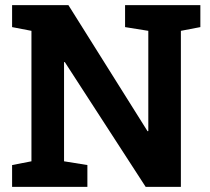

<svg xmlns="http://www.w3.org/2000/svg" viewBox="-20 -731 823 751"><path d="M27.3 0V-85.4L103 -100.1V-610.4L27.3 -625V-710.9H103H247.6L557.1 -217.8L560.1 -218.3V-610.4L469.2 -625V-710.9H687.5H763.7V-625L687.5 -610.4V0H549.8L233.4 -488.3L230.5 -487.8V-100.1L321.8 -85.4V0Z"/></svg>

Font: Roboto Slab LO
Style: Bold
Weight: 700
Designer: Google
Version: Version 2.000